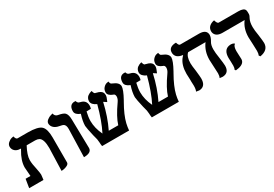

<svg xmlns="http://www.w3.org/2000/svg" viewBox="27 -1298 2925 2046"><g transform="rotate(-30 1489.5 -275.0)"><path d="M392.1 13.2 399.9 -235.8Q400.9 -245.6 400.9 -262.2Q400.9 -374 357.9 -398.4Q338.9 -408.7 311 -409.2H206.1Q156.7 -316.4 155.8 -256.8Q155.8 -208.5 172.9 -137.2Q184.6 -77.6 184.1 -61Q183.1 -51.8 180.7 -30.3Q178.2 -8.8 176.8 0H1L18.1 -106H78.1Q77.1 -114.3 75.2 -143.1Q74.2 -155.8 72.3 -181.2Q70.3 -209.5 69.8 -213.9Q69.8 -297.9 129.9 -397Q133.8 -402.8 137.2 -409.2Q72.3 -409.2 48.8 -453.1Q41 -468.8 41 -484.9Q41 -512.7 63.5 -532.2Q85.9 -551.8 108.4 -557.1L130.9 -562Q140.1 -522.9 159.2 -522H284.2Q409.2 -522 449.2 -484.4Q487.8 -446.8 487.8 -344.2V-37.1Q487.8 -17.1 463.9 -4.6Q439.9 7.8 416 10.7Z M671.9 5.9 681.6 -335.9Q682.6 -387.7 653.3 -400.9Q642.1 -405.8 622.6 -409.2Q549.3 -419.9 527.8 -465.8Q522 -479.5 521.5 -493.2Q521.5 -517.1 545.2 -535.2Q568.8 -553.2 591.8 -559.1L614.7 -564.9Q619.6 -529.3 655.3 -521.5Q657.2 -521 658.7 -521Q718.8 -510.7 737.3 -490.7Q760.3 -464.8 760.7 -405.8Q761.7 -346.7 764.2 -228Q766.6 -111.8 767.6 -54.9Q768.6 2 683.1 5.9Q677.7 5.9 671.9 5.9Z M1398.4 -451.2Q1398.4 -408.2 1343.3 -308.6Q1340.3 -303.2 1334.5 -293Q1264.6 -171.4 1243.2 -81.5Q1233.9 -41 1230.5 0H898.4Q893.6 -26.9 893.6 -48.8Q891.1 -81.5 889.2 -87.9Q885.7 -99.6 880.9 -120.6Q876.5 -137.2 874.5 -145Q850.6 -248.5 849.1 -276.9Q849.6 -334.5 874.5 -411.1Q814.5 -434.1 813.5 -475.1Q813.5 -552.2 873 -557.6Q893.6 -556.6 893.6 -557.1Q899.9 -532.7 917.5 -525.9Q924.8 -523.4 934.1 -521Q998 -506.3 999.5 -442.9Q999.5 -422.4 993.2 -403.8Q949.7 -403.8 940.4 -402.8H939.5Q924.8 -342.3 924.3 -293Q924.8 -204.6 968.3 -113.8Q1029.3 -231.9 1077.1 -413.1Q1017.1 -440.4 1016.1 -481.9Q1016.1 -502 1024.2 -517.6Q1032.2 -533.2 1043.7 -541.5Q1055.2 -549.8 1067.1 -555.4Q1079.1 -561 1087.4 -562.5L1095.2 -564Q1103 -529.8 1115.7 -526.4L1116.2 -525.9Q1117.7 -525.9 1121.1 -525.4Q1123.5 -524.9 1124.5 -524.9Q1125.5 -524.4 1127 -523.9Q1128.9 -522.9 1129.4 -522.9Q1185.1 -510.7 1198.2 -481.4Q1204.1 -467.8 1204.1 -451.2Q1204.1 -428.7 1183.6 -385.3Q1181.6 -381.3 1180.2 -378.9Q1149.9 -400.4 1143.6 -402.8Q1106.9 -239.7 1041.5 -106H1158.2Q1184.6 -193.4 1275.4 -321.8Q1296.9 -351.6 1297.4 -380.9Q1296.9 -408.2 1277.3 -415H1276.9L1277.3 -414.1Q1217.3 -437 1216.3 -474.1Q1216.3 -510.3 1237.3 -532.2Q1258.3 -554.2 1279.3 -558.1L1300.3 -562Q1304.2 -533.2 1317.4 -527.3L1318.4 -526.9Q1325.2 -525.4 1327.1 -523.9H1325.2Q1326.7 -523.4 1327.1 -522.9Q1394.5 -496.6 1398.4 -451.2Z M2010.3 -451.2Q2010.3 -408.2 1955.1 -308.6Q1952.1 -303.2 1946.3 -293Q1876.5 -171.4 1855 -81.5Q1845.7 -41 1842.3 0H1510.3Q1505.4 -26.9 1505.4 -48.8Q1502.9 -81.5 1501 -87.9Q1497.6 -99.6 1492.7 -120.6Q1488.3 -137.2 1486.3 -145Q1462.4 -248.5 1460.9 -276.9Q1461.4 -334.5 1486.3 -411.1Q1426.3 -434.1 1425.3 -475.1Q1425.3 -552.2 1484.9 -557.6Q1505.4 -556.6 1505.4 -557.1Q1511.7 -532.7 1529.3 -525.9Q1536.6 -523.4 1545.9 -521Q1609.9 -506.3 1611.3 -442.9Q1611.3 -422.4 1605 -403.8Q1561.5 -403.8 1552.2 -402.8H1551.3Q1536.6 -342.3 1536.1 -293Q1536.6 -204.6 1580.1 -113.8Q1641.1 -231.9 1689 -413.1Q1628.9 -440.4 1627.9 -481.9Q1627.9 -502 1636 -517.6Q1644 -533.2 1655.5 -541.5Q1667 -549.8 1679 -555.4Q1690.9 -561 1699.2 -562.5L1707 -564Q1714.8 -529.8 1727.5 -526.4L1728 -525.9Q1729.5 -525.9 1732.9 -525.4Q1735.4 -524.9 1736.3 -524.9Q1737.3 -524.4 1738.8 -523.9Q1740.7 -522.9 1741.2 -522.9Q1796.9 -510.7 1810.1 -481.4Q1815.9 -467.8 1815.9 -451.2Q1815.9 -428.7 1795.4 -385.3Q1793.5 -381.3 1792 -378.9Q1761.7 -400.4 1755.4 -402.8Q1718.8 -239.7 1653.3 -106H1770Q1796.4 -193.4 1887.2 -321.8Q1908.7 -351.6 1909.2 -380.9Q1908.7 -408.2 1889.2 -415H1888.7L1889.2 -414.1Q1829.1 -437 1828.1 -474.1Q1828.1 -510.3 1849.1 -532.2Q1870.1 -554.2 1891.1 -558.1L1912.1 -562Q1916 -533.2 1929.2 -527.3L1930.2 -526.9Q1937 -525.4 1939 -523.9H1937Q1938.5 -523.4 1939 -522.9Q2006.3 -496.6 2010.3 -451.2Z M2439.9 -298.8Q2439.9 -256.3 2449.7 -196.8Q2461.4 -114.7 2461.9 -87.9Q2461.9 -3.9 2389.6 2.4Q2383.8 2.9 2378.9 2.9L2344.7 -1Q2355.5 -19.5 2356 -53.2Q2356 -75.2 2352.1 -138.2Q2348.1 -202.1 2348.1 -224.1Q2348.6 -331.5 2406.7 -408.2H2192.9Q2155.3 -376.5 2154.8 -293.9Q2154.8 -262.7 2165 -195.8Q2173.8 -116.7 2173.8 -96.2Q2173.8 -4.4 2102.1 3.4Q2096.2 3.9 2090.8 3.9L2055.2 -2Q2066.9 -22.5 2066.9 -69.8Q2066.9 -85.9 2064.9 -119.1V-142.1Q2062 -181.6 2062 -216.8Q2062 -320.3 2108.9 -382.8Q2119.6 -396.5 2131.8 -409.2Q2048.3 -418.5 2039.6 -480Q2038.6 -486.3 2039.1 -492.2Q2039.1 -550.8 2110.4 -560.1Q2110.4 -560.1 2130.9 -561Q2142.1 -522.5 2157.7 -521H2395Q2482.9 -519.5 2483.9 -453.1Q2482.9 -421.4 2460 -384.8Q2439.9 -353.5 2439.9 -298.8Z M2643.6 -161.1Q2643.6 -149.9 2645.5 -110.8Q2647.5 -71.3 2647.5 -62Q2647.5 -9.8 2577.6 7.8Q2558.6 12.2 2536.6 14.2L2527.3 -1Q2537.1 -11.7 2537.6 -43.9Q2537.6 -47.4 2537.1 -59.1Q2536.6 -80.6 2536.6 -91.8Q2534.7 -127.4 2534.7 -140.1Q2534.7 -236.3 2605 -250.5Q2616.7 -252.4 2628.4 -252.9Q2647.5 -252.4 2667.5 -242.2V-234.9Q2644 -218.8 2643.6 -161.1ZM2921.4 -296.9Q2921.4 -256.3 2932.6 -192.9Q2943.4 -111.3 2943.4 -87.9Q2941.4 -2 2837.4 15.1L2825.7 -2Q2835.4 -21.5 2835.4 -53.2Q2835.4 -90.8 2832.5 -138.2Q2828.6 -202.1 2828.6 -224.1Q2829.1 -331.1 2885.3 -403.8H2614.3Q2541 -403.8 2521 -450.7Q2515.6 -463.4 2515.6 -477.1Q2515.6 -538.1 2584.5 -560.1Q2601.6 -564.5 2601.6 -564Q2612.8 -523.4 2629.4 -518.1H2872.6Q2941.9 -518.1 2953.1 -484.4Q2956.5 -473.1 2956.5 -457V-433.1Q2956.1 -419.9 2941.4 -395Q2921.4 -357.9 2921.4 -296.9Z"/></g></svg>

Font: Linux Libertine O
Style: Bold
Weight: 700
Designer: Philipp H. Poll
Foundry: Philipp H. Poll
Version: Version 5.0.0